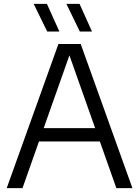

<svg xmlns="http://www.w3.org/2000/svg" viewBox="-20 -966 714 986"><path d="M14.5 0 280 -740H394.5L660 0H577.5L329.5 -701.5H343.5L95.5 0ZM153.5 -239.5 172.5 -308H501.5L520.5 -239.5ZM390 -804 321 -946H388.5L452.5 -804ZM222.5 -804 153 -946H221L285 -804Z"/></svg>

Font: Encode Sans SC Condensed Thin
Style: Regular
Weight: 400
Version: Version 3.002